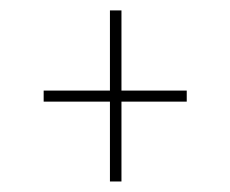

<svg xmlns="http://www.w3.org/2000/svg" viewBox="-20 -513 438 365"><path d="M210.9 -493.2V-340.8H335V-319.8H210.9V-168H189V-319.8H63V-340.8H189V-493.2Z"/></svg>

Font: Fira Sans Compressed Thin
Style: Regular
Weight: 100
Width: 1
Designer: Carrois Corporate & Edenspiekermann AG
Foundry: Carrois Corporate GbR & Edenspiekermann AG
Version: Version 4.203;PS 004.203;hotconv 1.0.88;makeotf.lib2.5.64775